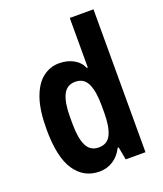

<svg xmlns="http://www.w3.org/2000/svg" viewBox="-136 -812 773 913"><g transform="rotate(-20 250.5 -355.5)"><path d="M210 12Q132 12 86.5 -54.5Q41 -121 41 -264Q41 -360 62.5 -420.5Q84 -481 121 -509.5Q158 -538 204 -538Q244 -538 275.5 -521Q307 -504 321 -472H326V-723H446V0H346L334 -65H329Q310 -27 279 -7.5Q248 12 210 12ZM246 -97Q290 -97 308 -135Q326 -173 326 -244V-280Q326 -351 308 -390Q290 -429 246 -429Q203 -429 184.5 -391Q166 -353 166 -282V-244Q166 -173 184.5 -135Q203 -97 246 -97Z"/></g></svg>

Font: Archivo Narrow
Style: Bold
Weight: 700
Designer: Hector Gatti
Foundry: Omnibus-Type
Version: Version 3.002